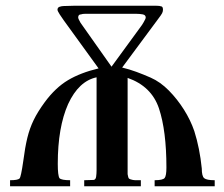

<svg xmlns="http://www.w3.org/2000/svg" viewBox="-20 -648 781 668"><path d="M518 -21Q547 -21 553 -29Q559 -37 559 -65Q559 -193 533 -271Q507 -348 424 -377V-42Q426 -29 429 -26.5Q432 -24 442 -22Q447 -21 453.5 -21Q460 -21 470 -21V0H273V-21L306 -22Q313 -23 314.5 -33.5Q316 -44 316 -56Q316 -60 316 -64Q316 -68 316 -71V-379Q254 -366 217 -286Q181 -205 181 -78Q181 -37 187 -28Q194 -21 224 -21V0H15V-21Q42 -21 48 -27Q53 -32 61 -88Q67 -135 75 -168Q83 -201 97 -230Q111 -259 136 -293Q173 -343 216.5 -369Q260 -395 323 -410L202 -577Q196 -585 188 -597.5Q180 -610 180 -614Q180 -622 187.5 -624.5Q195 -627 202 -627L237 -628H488Q511 -628 523.5 -628Q536 -628 540 -626Q547 -626 547 -614Q547 -608 544 -602Q543 -600 539 -594Q535 -588 528 -579L405 -413Q430 -407 454.5 -398Q479 -389 504 -378Q538 -363 567.5 -333Q597 -303 620 -266.5Q643 -230 656 -192Q675 -132 682 -62Q682 -35 690.5 -28Q699 -21 727 -21V0H518ZM487 -587Q487 -596 476.5 -598Q466 -600 453 -600Q451 -600 449 -600Q447 -600 445 -600H301Q286 -600 276.5 -600Q267 -600 262 -598Q252 -598 252 -587Q252 -583 260 -569L368 -416L471 -557Q473 -559 480 -571Q487 -583 487 -587Z"/></svg>

Font: Pochaevsk
Style: Regular
Weight: 400
Version: Version 1.210; ttfautohint (v1.8.4.7-5d5b)